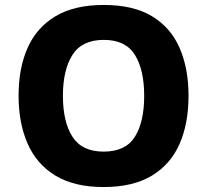

<svg xmlns="http://www.w3.org/2000/svg" viewBox="-20 -745 836 775"><path d="M741 -358Q741 -247 705 -164.5Q669 -82 593 -36Q517 10 398 10Q280 10 204 -36Q128 -82 91.5 -165Q55 -248 55 -359Q55 -470 91.5 -552Q128 -634 204 -679.5Q280 -725 399 -725Q518 -725 593.5 -679.5Q669 -634 705 -551.5Q741 -469 741 -358ZM234 -358Q234 -253 272.5 -193Q311 -133 398 -133Q487 -133 524.5 -193Q562 -253 562 -358Q562 -463 524.5 -523.5Q487 -584 399 -584Q311 -584 272.5 -523.5Q234 -463 234 -358Z"/></svg>

Font: Noto Sans Bengali ExtraBold
Style: Regular
Weight: 800
Designer: Jelle Bosma - Monotype Design Team
Foundry: Monotype Imaging Inc.
Version: Version 2.003; ttfautohint (v1.8.4.7-5d5b)